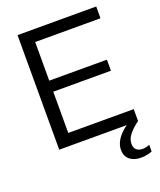

<svg xmlns="http://www.w3.org/2000/svg" viewBox="-168 -833 958 1148"><g transform="rotate(-20 311.0 -258.5)"><path d="M84 0V-729H584.7V-654.1H149.3L169.1 -674V-55.7L149.3 -75.6H585.6V0ZM149.3 -338V-408.3H536.1V-338ZM529.3 212.4Q483.6 212.4 456.9 189.8Q430.3 167.1 430.3 127.9Q430.3 102.3 443 76.7Q455.7 51.1 480.5 27.3Q505.3 3.4 539.6 -16.7H576.1L585.6 0Q548 27.4 524.9 55.6Q501.7 83.9 501.7 116.3Q501.7 140.3 515.9 153.3Q530 166.3 556 166.3Q567.7 166.3 579 163.4Q590.3 160.6 599.6 156.6V198.9Q587.6 204.6 567.9 208.5Q548.3 212.4 529.3 212.4Z"/></g></svg>

Font: Mona Sans ExtraLight
Style: Regular
Weight: 200
Designer: Deni Anggara
Foundry: GitHub
Version: Version 2.000